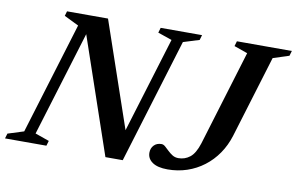

<svg xmlns="http://www.w3.org/2000/svg" viewBox="-95 -809 1476 955"><g transform="rotate(10 643.0 -332.0)"><path d="M573.5 -107 541.5 -81.5 708 -626 637 -650.5 644.5 -676H853.5L846 -650.5L765.5 -625.5L573 5H485.5L273.5 -615L296.5 -617.5L123 -50.5L194 -25.5L186.5 0H-22.5L-15 -25.5L65.5 -51L238 -616L164.5 -652L171.5 -676H378.5ZM1092.5 -209.5Q1077 -159.5 1049 -118.8Q1021 -78 982.5 -48.8Q944 -19.5 897.8 -4Q851.5 11.5 800 11.5Q749.5 11.5 723.2 -6.8Q697 -25 697 -55Q697 -77.5 711.2 -92.5Q725.5 -107.5 749.5 -107.5Q759 -107.5 768.5 -99.2Q778 -91 789 -80.2Q800 -69.5 813.2 -61.2Q826.5 -53 843.5 -53Q876 -53 901.5 -73Q927 -93 943.5 -145L1090 -626.5L1022 -650.5L1029.5 -676H1307L1299.5 -650.5L1219 -624.5Z"/></g></svg>

Font: Newsreader 16pt 16pt SemiBold
Style: Italic
Weight: 600
Italic angle: -17°
Version: Version 1.003